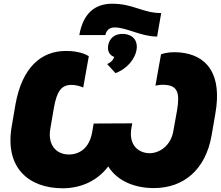

<svg xmlns="http://www.w3.org/2000/svg" viewBox="-20 -992 1185 1029"><path d="M316 17C414 17 502 -23 560 -100C612 -17 709 16 804 16C966 16 1082 -84 1114 -266L1134 -382C1172 -595 1089 -698 943 -711C907 -714 874 -712 843 -701L813 -533C833 -537 852 -539 867 -537C930 -532 945 -496 929 -401L909 -290C896 -212 836 -171 782 -171C726 -171 666 -211 685 -310L689 -331L482 -330L474 -284C459 -197 405 -164 349 -164C281 -164 234 -216 250 -304L269 -415C285 -504 309 -537 364 -537C382 -537 406 -532 426 -523L456 -691C419 -714 367 -719 334 -719C201 -719 99 -632 63 -433L43 -316C4 -94 133 17 316 17ZM405 -804H545C549 -827 564 -845 595 -845C658 -845 737 -796 822 -796L844 -922C744 -922 696 -972 581 -972C491 -972 426 -923 405 -804ZM554 -649 599 -600C667 -626 704 -680 712 -725C719 -768 699 -805 645 -810C593 -814 566 -784 560 -750C555 -724 563 -697 592 -687C587 -670 572 -655 554 -649Z"/></svg>

Font: Fixel Display Black
Style: Italic
Weight: 900
Italic angle: -10°
Designer: AlfaBravo + MacPaw
Foundry: Kyrylo Tkachov, Marchela Mozhyna, Serhii Makarenko, Maria Weinstein, Zakhar Kryvoshyya
Version: Version 1.210;Glyphs 3.2 (3217)